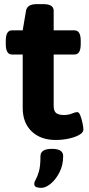

<svg xmlns="http://www.w3.org/2000/svg" viewBox="-20 -670 430 930"><path d="M250 8Q177 8 133.5 -33.5Q90 -75 90 -147V-406H38Q8 -406 8 -456V-473Q8 -523 38 -523H90L106 -618Q112 -650 157 -650H190Q240 -650 240 -618V-523H341Q371 -523 371 -473V-456Q371 -406 341 -406H240V-157Q240 -132 252 -122.5Q264 -113 289 -113Q312 -113 328.5 -120Q345 -127 354 -127Q363 -127 369.5 -109.5Q376 -92 380 -72Q384 -52 384 -42Q384 -28 363.5 -16.5Q343 -5 312.5 1.5Q282 8 250 8ZM180 240Q167 240 156.5 236.5Q146 233 146 220Q146 211 153.5 198.5Q161 186 168.5 160.5Q176 135 176 86Q176 51 232 51Q286 51 286 86Q286 130 268 165Q250 200 225.5 220Q201 240 180 240Z"/></svg>

Font: Asap Expanded
Style: Bold
Weight: 700
Width: 7
Designer: Pablo Cosgaya
Foundry: Omnibus-Type
Version: Version 3.001; ttfautohint (v1.8.4.7-5d5b)